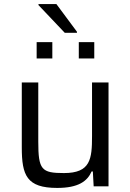

<svg xmlns="http://www.w3.org/2000/svg" viewBox="-20 -915 639 943"><path d="M169 -890 298 -754H358V-759L257 -895H169ZM160 -708V-628H237V-708ZM367 -708V-628H443V-708ZM261 8C365 8 409 -25 430 -73H436L440 0H513V-510H432V-247C432 -134 425 -65 294 -65C184 -65 168 -81 168 -219V-510H87V-191C87 -54 111 8 261 8Z"/></svg>

Font: Saira UNSAM
Style: Regular
Weight: 400
Designer: Hector Gatti with collaboration of the Omnibus-Type team
Foundry: Omnibus-Type
Version: Version 0.072;PS 000.072;hotconv 1.0.88;makeotf.lib2.5.64775